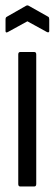

<svg xmlns="http://www.w3.org/2000/svg" viewBox="-20 -674 198 694"><path d="M53 0Q46 0 46 -9V-477Q46 -486 53 -486H104Q111 -486 111 -477V-9Q111 0 104 0ZM8 -558Q0 -554 0 -562V-603Q0 -611 4 -613L74 -653Q79 -656 84 -653L155 -613Q158 -611 158 -603V-562Q158 -555 150 -558L79 -597Z"/></svg>

Font: Sofia Sans Extra Condensed
Style: Regular
Weight: 400
Designer: Botio Nikoltchev, Ani Petrova
Foundry: lettersoup
Version: Version 4.101